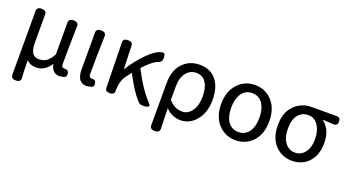

<svg xmlns="http://www.w3.org/2000/svg" viewBox="-58 -1097 3397 1894"><g transform="rotate(20 1640.5 -149.5)"><path d="M282.2 44.9Q214.8 44.9 180.7 3.9Q181.6 137.7 187.5 195.3Q187.5 196.3 187.5 196.3Q187.5 211.9 178.7 220.7Q166 233.4 137.7 233.4Q109.4 233.4 96.7 220.7Q86.9 210.9 86.9 195.3V-480.5Q86.9 -497.1 96.7 -505.9Q108.4 -518.6 136.7 -518.6Q165 -518.6 177.7 -505.9Q187.5 -496.1 187.5 -480.5V-180.7Q187.5 -95.7 220.7 -62.5Q242.2 -41 277.3 -41Q323.2 -41 355.5 -61.5Q388.7 -83 421.9 -142.6V-480.5Q421.9 -496.1 431.6 -505.9Q444.3 -518.6 472.7 -518.6Q501 -518.6 513.7 -505.9Q523.4 -496.1 523.4 -480.5Q517.6 -213.9 517.6 -77.1Q517.6 -56.6 526.4 -47.9Q535.2 -39.1 552.7 -39.1Q557.6 -40 561.5 -40Q576.2 -40 585 -31.2Q593.8 -22.5 596.7 -5.9Q597.7 0 597.7 4.9Q597.7 20.5 589.4 28.8Q581.1 37.1 567.4 40L528.3 46.9Q487.3 46.9 462.9 22.5Q438.5 -2 431.6 -47.9Q371.1 44.9 282.2 44.9Z M802.7 -505.9Q812.5 -496.1 812.5 -480.5Q805.7 -226.6 805.7 -77.1Q805.7 -56.6 814.5 -47.9Q823.2 -39.1 838.9 -39.1Q843.8 -40 847.7 -40Q862.3 -40 871.1 -31.2Q879.9 -22.5 882.8 -5.9Q883.8 1 883.8 5.9Q883.8 20.5 876 28.8Q868.2 37.1 853.5 39.1L812.5 46.9Q768.6 46.9 744.1 21.5Q711.9 -10.7 710.9 -84V-480.5Q710.9 -496.1 720.7 -505.9Q733.4 -518.6 761.7 -518.6Q790 -518.6 802.7 -505.9Z M1089.8 22.5Q1078.1 34.2 1050.8 34.2Q1002.9 34.2 1002.9 -3.9L993.2 -480.5Q993.2 -497.1 1002.9 -505.9Q1014.6 -518.6 1043 -518.6Q1071.3 -518.6 1084 -505.9Q1093.8 -496.1 1093.8 -480.5L1101.6 -233.4Q1171.9 -343.8 1252 -424.8Q1338.9 -510.7 1395.5 -519.5Q1402.3 -522.5 1410.2 -522.5Q1418 -522.5 1423.8 -516.6Q1434.6 -504.9 1434.6 -475.6Q1434.6 -435.5 1407.2 -421.9Q1407.2 -420.9 1406.2 -420.9Q1349.6 -409.2 1251 -301.8Q1348.6 -109.4 1455.1 1Q1461.9 9.8 1461.9 15.6Q1461.9 35.2 1419.9 38.1Q1412.1 39.1 1404.3 39.1Q1364.3 39.1 1346.7 15.6Q1272.5 -65.4 1188.5 -228.5L1141.6 -168Q1099.6 -111.3 1097.7 1Q1097.7 14.6 1089.8 22.5Z M1795.9 46.9Q1706.1 46.9 1640.6 -22.5Q1645.5 128.9 1646.5 195.3Q1646.5 210.9 1636.7 220.7Q1624 233.4 1595.7 233.4Q1567.4 233.4 1554.7 220.7Q1544.9 210.9 1544.9 195.3V-249Q1544.9 -384.8 1614.3 -458Q1683.6 -533.2 1793 -533.2Q1904.3 -533.2 1966.3 -458Q2028.3 -382.8 2028.3 -249Q2028.3 -100.6 1943.4 -15.6Q1880.9 46.9 1795.9 46.9ZM1641.6 -109.4Q1702.1 -39.1 1785.2 -39.1Q1843.8 -39.1 1884.3 -95.7Q1924.8 -152.3 1924.8 -247.1Q1924.8 -341.8 1889.6 -393.6Q1855.5 -445.3 1790 -446.3Q1723.6 -446.3 1682.6 -394.5Q1641.6 -342.8 1641.6 -247.1Z M2374 -532.2Q2482.4 -532.2 2554.2 -454.1Q2626 -376 2626 -242.2Q2626 -101.6 2547.9 -23.4Q2477.5 46.9 2374 46.9Q2266.6 46.9 2193.8 -30.8Q2121.1 -108.4 2121.1 -242.2Q2121.1 -376 2193.8 -454.1Q2266.6 -532.2 2374 -532.2ZM2374 -39.1Q2443.4 -39.1 2482.9 -93.3Q2522.5 -147.5 2522.5 -241.7Q2522.5 -335.9 2482.4 -392.6Q2443.4 -447.3 2374 -447.3Q2304.7 -447.3 2265.6 -391.6Q2226.6 -335.9 2226.6 -241.7Q2226.6 -147.5 2265.6 -93.3Q2304.7 -39.1 2374 -39.1Z M3114.3 -438.5Q3209 -370.1 3209 -224.6Q3209 -94.7 3134.8 -19.5Q3067.4 46.9 2965.8 46.9Q2862.3 46.9 2789.1 -28.3Q2717.8 -104.5 2717.8 -237.8Q2717.8 -371.1 2789.1 -442.4Q2790 -443.4 2791 -445.3Q2865.2 -518.6 2970.7 -518.6H3235.4Q3252.9 -518.6 3263.2 -508.3Q3273.4 -498 3273.4 -475.6Q3273.4 -452.1 3263.2 -441.9Q3252.9 -431.6 3237.3 -431.6Q3235.4 -431.6 3114.3 -438.5ZM2823.2 -238.3Q2823.2 -145.5 2863.8 -92.3Q2904.3 -39.1 2967.8 -39.1Q3031.2 -39.1 3070.8 -91.3Q3110.4 -143.6 3110.4 -230Q3110.4 -316.4 3072.3 -375Q3034.2 -432.6 2968.8 -432.6Q2902.3 -432.6 2862.8 -383.3Q2823.2 -334 2823.2 -243.2Q2823.2 -240.2 2823.2 -238.3Z"/></g></svg>

Font: TaiwanPearl
Style: Regular
Weight: 400
Version: Version 2.102